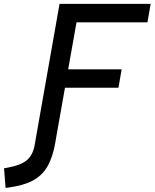

<svg xmlns="http://www.w3.org/2000/svg" viewBox="-135 -713 778 966"><path d="M144.5 -3.9 143.6 2.9Q130.9 77.1 104 123.8Q77.1 170.4 29.8 195.6Q-17.6 220.7 -91.8 230.5L-106.9 232.4L-114.7 133.8L-93.8 129.9Q-30.3 118.2 0 93Q30.3 67.9 39.6 16.1L44.4 -12.2L164.6 -693.4H623L606.9 -600.6H250L208 -364.3H477.1L460.9 -271.5H191.9Z"/></svg>

Font: CaskaydiaCove NFP
Style: Italic
Weight: 400
Italic angle: -10°
Designer: Aaron Bell
Foundry: Saja Typeworks
Version: Version 2111.001; VTT 6.35;Nerd Fonts 3.1.1